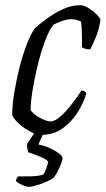

<svg xmlns="http://www.w3.org/2000/svg" viewBox="-20 -520 407 740"><path d="M136 0Q121 0 98 -12Q75 -24 55 -41.5Q35 -59 27 -76Q27 -114 35 -163Q43 -212 55.5 -261Q68 -310 83.5 -350Q99 -390 115 -412Q131 -426 159 -447Q187 -468 221 -484Q255 -500 289 -500Q303 -500 321 -489Q339 -478 352.5 -464.5Q366 -451 367 -443Q363 -411 350.5 -379.5Q338 -348 328 -330Q317 -330 309 -332Q301 -334 296 -338Q296 -351 296 -370.5Q296 -390 295 -408.5Q294 -427 292 -437Q282 -442 272 -444Q262 -446 255 -446Q239 -446 220.5 -439.5Q202 -433 186 -425Q167 -400 151.5 -356.5Q136 -313 124 -263.5Q112 -214 105 -169Q98 -124 98 -95Q112 -77 136.5 -64.5Q161 -52 175 -52Q192 -52 214.5 -72.5Q237 -93 258.5 -121Q280 -149 294 -171Q308 -171 313 -160Q303 -126 280.5 -89Q258 -52 222.5 -26Q187 0 136 0ZM92 200Q81 200 62.5 191.5Q44 183 41 176Q43 170 44.5 167.5Q46 165 49 160Q79 160 102.5 159.5Q126 159 147 153Q153 144 158.5 128.5Q164 113 166 103Q159 94 134 83.5Q109 73 89 67Q88 63 85.5 53.5Q83 44 85 34Q95 19 107 0.5Q119 -18 134 -37H161L128 37Q150 41 171 50.5Q192 60 206.5 70.5Q221 81 221 90Q221 97 215 112Q209 127 201 142.5Q193 158 186 166Q162 181 133 190.5Q104 200 92 200Z"/></svg>

Font: Texturina 72pt 72pt Light
Style: Italic
Weight: 300
Italic angle: -11°
Designer: Guillermo Torres Carreño
Foundry: Omnibus-Type
Version: Version 1.002; ttfautohint (v1.8.3)